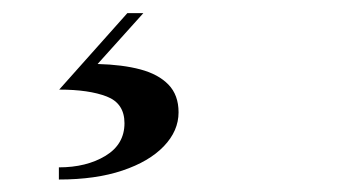

<svg xmlns="http://www.w3.org/2000/svg" viewBox="-20 -26 540 300"><path d="M72 254.5V235.5Q115 235.5 144.8 217.5Q174.5 199.5 174.5 166.5Q174.5 135.5 146.8 124.8Q119 114 72.5 114L179 -5.5H204L132.5 74Q171.5 75 199.5 82.5Q227.5 90 243.2 106.2Q259 122.5 259 149.5Q259 178.5 236 202.5Q213 226.5 171.2 240.5Q129.5 254.5 72 254.5Z"/></svg>

Font: Bodoni Moda 11pt Medium
Style: Italic
Weight: 500
Italic angle: -13°
Designer: Owen Earl
Foundry: indestructible type
Version: Version 2.004